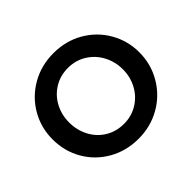

<svg xmlns="http://www.w3.org/2000/svg" viewBox="-165 -931 1160 1160"><g transform="rotate(-45 415.0 -351.0)"><path d="M787 -353Q787 -452 738.5 -535.5Q690 -619 605.5 -667.5Q521 -716 416 -716Q311 -716 226 -667Q141 -618 92.5 -534.5Q44 -451 44 -351Q44 -250 92 -166.5Q140 -83 225 -34.5Q310 14 415 14Q518 14 603 -34.5Q688 -83 737.5 -167.5Q787 -252 787 -353ZM644 -350Q644 -286 615 -231.5Q586 -177 533.5 -144.5Q481 -112 416 -112Q350 -112 297.5 -144Q245 -176 216 -231.5Q187 -287 187 -353Q187 -418 216 -472.5Q245 -527 297 -559Q349 -591 415 -591Q481 -591 533.5 -558Q586 -525 615 -470Q644 -415 644 -350Z"/></g></svg>

Font: Geom SemiBold
Style: Bold
Weight: 600
Version: Version 1.102